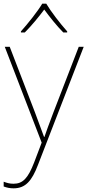

<svg xmlns="http://www.w3.org/2000/svg" viewBox="-26 -783 476 1046"><path d="M226 -763H204C180 -722 125 -653 88 -612V-606H109C146 -643 187 -693 215 -731C243 -693 282 -643 319 -606H340V-612C303 -653 250 -722 226 -763ZM0 -528 201 -6 160 102C127 187 99 218 48 218C27 218 13 214 -6 207V233C13 240 29 243 48 243C113 243 148 202 181 115L430 -528H403L264 -168C241 -108 226 -66 216 -37H214C204 -65 188 -108 164 -172L27 -528Z"/></svg>

Font: Noto Sans Devanagari UI Thin
Style: Regular
Weight: 100
Designer: Jelle Bosma - Monotype Design Team
Foundry: Monotype Imaging Inc.
Version: Version 2.004